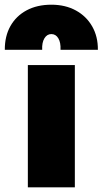

<svg xmlns="http://www.w3.org/2000/svg" viewBox="-56 -797 436 817"><path d="M62.5 0V-520H262.5V0ZM-35.5 -585Q-36 -642.5 -11.8 -685.8Q12.5 -729 57.2 -753Q102 -777 162.5 -777Q222 -777 266.8 -752.5Q311.5 -728 336.2 -684.8Q361 -641.5 360.5 -585H201.5Q203 -616 192.2 -634Q181.5 -652 162.5 -652Q144 -652 133 -634Q122 -616 123.5 -585Z"/></svg>

Font: Geologica Thin Roman Black
Style: Regular
Weight: 900
Version: Version 1.010;gftools[0.9.28]